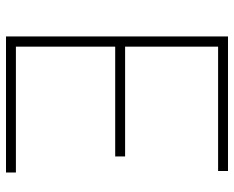

<svg xmlns="http://www.w3.org/2000/svg" viewBox="-90 -690 780 640"><g transform="rotate(90 300.0 -370.0)"><path d="M101.5 0V-740H550V-707H135.5V-397H501.5V-364H135.5V-33H555V0Z"/></g></svg>

Font: Encode Sans Semi Expanded Thin
Style: Regular
Weight: 100
Width: 6
Designer: Multiple Designers
Foundry: Impallari Type
Version: Version 3.000; ttfautohint (v1.8.3) -l 8 -r 50 -G 200 -x 14 